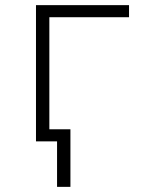

<svg xmlns="http://www.w3.org/2000/svg" viewBox="-20 -550 590 747"><path d="M202 177V0H120V-530H482V-483H172V-47H254V177Z"/></svg>

Font: Lode Dark Term
Style: Regular
Weight: 400
Monospace: yes
Designer: Belleve Invis
Foundry: Belleve Invis
Version: Version 29.2.0